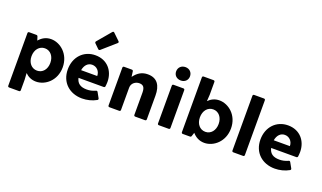

<svg xmlns="http://www.w3.org/2000/svg" viewBox="-90 -1365 3540 2109"><g transform="rotate(20 1680.5 -310.5)"><path d="M333 -484.4C271.5 -484.4 227.5 -456.1 193.4 -417L179.7 -460C176.8 -468.8 170.9 -472.7 162.1 -472.7H79.1C69.3 -472.7 63.5 -466.8 63.5 -457V157.2C63.5 167 69.3 172.9 79.1 172.9H194.3C204.1 172.9 210 167 210 157.2V34.2L205.1 -42C237.3 -9.8 278.3 11.7 333 11.7C440.4 11.7 556.6 -81.1 556.6 -235.4C556.6 -390.6 440.4 -484.4 333 -484.4ZM302.7 -105.5C238.3 -105.5 192.4 -159.2 192.4 -234.4C192.4 -311.5 238.3 -366.2 302.7 -366.2C367.2 -366.2 412.1 -311.5 412.1 -235.4C412.1 -159.2 367.2 -105.5 302.7 -105.5Z M1034.2 -715.8 958 -789.1C950.2 -796.9 942.4 -794.9 935.5 -787.1L802.7 -629.9C796.9 -623 796.9 -614.3 803.7 -607.4L854.5 -557.6C861.3 -550.8 870.1 -550.8 877 -556.6L1033.2 -693.4C1041 -700.2 1042 -708 1034.2 -715.8ZM1073.2 -253.9C1073.2 -381.8 990.2 -484.4 850.6 -484.4C713.9 -484.4 616.2 -380.9 616.2 -235.4C616.2 -81.1 726.6 12.7 871.1 12.7C928.7 12.7 988.3 -2 1038.1 -30.3C1045.9 -35.2 1047.9 -43 1043 -51.8L1008.8 -113.3C1003.9 -122.1 996.1 -125 987.3 -120.1C949.2 -103.5 919.9 -97.7 885.7 -97.7C813.5 -97.7 772.5 -126 758.8 -187.5H1052.7C1061.5 -187.5 1068.4 -192.4 1069.3 -201.2C1071.3 -216.8 1073.2 -236.3 1073.2 -253.9ZM756.8 -276.4C767.6 -337.9 803.7 -374 852.5 -374C904.3 -374 945.3 -333 945.3 -276.4Z M1462.9 -484.4C1394.5 -484.4 1345.7 -454.1 1304.7 -398.4H1302.7L1294.9 -458C1293.9 -466.8 1288.1 -472.7 1278.3 -472.7H1188.5C1178.7 -472.7 1172.9 -466.8 1172.9 -457V-15.6C1172.9 -5.9 1178.7 0 1188.5 0H1302.7C1312.5 0 1318.4 -5.9 1318.4 -15.6V-276.4C1318.4 -331.1 1367.2 -360.4 1407.2 -360.4C1452.1 -360.4 1474.6 -339.8 1474.6 -273.4V-15.6C1474.6 -5.9 1480.5 0 1490.2 0H1604.5C1614.3 0 1620.1 -5.9 1620.1 -15.6V-293C1620.1 -410.2 1573.2 -484.4 1462.9 -484.4Z M1824.2 -543.9C1871.1 -543.9 1904.3 -576.2 1904.3 -621.1C1904.3 -667 1871.1 -700.2 1824.2 -700.2C1775.4 -700.2 1742.2 -667 1742.2 -621.1C1742.2 -576.2 1775.4 -543.9 1824.2 -543.9ZM1751 -457V-15.6C1751 -5.9 1756.8 0 1766.6 0H1880.9C1890.6 0 1896.5 -5.9 1896.5 -15.6V-457C1896.5 -466.8 1890.6 -472.7 1880.9 -472.7H1766.6C1756.8 -472.7 1751 -466.8 1751 -457Z M2299.8 -484.4C2245.1 -484.4 2204.1 -461.9 2171.9 -429.7L2176.8 -504.9V-655.3C2176.8 -665 2170.9 -670.9 2161.1 -670.9H2045.9C2036.1 -670.9 2030.3 -665 2030.3 -655.3V-15.6C2030.3 -5.9 2036.1 0 2045.9 0H2128.9C2137.7 0 2143.6 -3.9 2146.5 -12.7L2160.2 -54.7C2194.3 -15.6 2239.3 11.7 2299.8 11.7C2407.2 11.7 2523.4 -82 2523.4 -237.3C2523.4 -391.6 2407.2 -484.4 2299.8 -484.4ZM2269.5 -106.4C2205.1 -106.4 2160.2 -160.2 2160.2 -236.3C2160.2 -313.5 2205.1 -368.2 2269.5 -368.2C2334 -368.2 2378.9 -313.5 2378.9 -237.3C2378.9 -161.1 2334 -106.4 2269.5 -106.4Z M2636.7 0H2751C2760.7 0 2766.6 -5.9 2766.6 -15.6V-655.3C2766.6 -665 2760.7 -670.9 2751 -670.9H2636.7C2627 -670.9 2621.1 -665 2621.1 -655.3V-15.6C2621.1 -5.9 2627 0 2636.7 0Z M3325.2 -253.9C3325.2 -381.8 3242.2 -484.4 3102.5 -484.4C2965.8 -484.4 2868.2 -380.9 2868.2 -235.4C2868.2 -81.1 2978.5 12.7 3123 12.7C3180.7 12.7 3240.2 -2 3290 -30.3C3297.9 -35.2 3299.8 -43 3294.9 -51.8L3260.7 -113.3C3255.9 -122.1 3248 -125 3239.3 -120.1C3201.2 -103.5 3171.9 -97.7 3137.7 -97.7C3065.4 -97.7 3024.4 -126 3010.7 -187.5H3304.7C3313.5 -187.5 3320.3 -192.4 3321.3 -201.2C3323.2 -216.8 3325.2 -236.3 3325.2 -253.9ZM3008.8 -276.4C3019.5 -337.9 3055.7 -374 3104.5 -374C3156.2 -374 3197.3 -333 3197.3 -276.4Z"/></g></svg>

Font: Ed Sans Neue
Style: Bold
Weight: 700
Designer: Stephen Hutchings
Version: Version 1.004;PS 001.004;hotconv 1.0.88;makeotf.lib2.5.64775